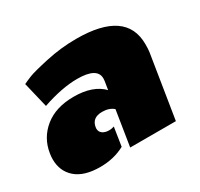

<svg xmlns="http://www.w3.org/2000/svg" viewBox="-120 -664 854 819"><g transform="rotate(-30 307.0 -254.5)"><path d="M-3.3 -121.7Q-3.3 -135 -0.8 -150Q10 -220 64.6 -264.2Q119.2 -308.3 207.5 -308.3Q301.7 -308.3 349.2 -259.2L355.8 -300Q356.7 -304.2 356.7 -312.5Q356.7 -366.7 258.3 -366.7Q183.3 -366.7 85.8 -333.3L55.8 -458.3Q69.2 -465 92.9 -474.6Q116.7 -484.2 190.8 -500.4Q265 -516.7 340 -516.7Q585 -516.7 585 -349.2Q585 -322.5 582.5 -308.3L533.3 0H308.3L335.8 -173.3Q315 -191.7 280 -191.7Q231.7 -191.7 224.2 -150Q223.3 -147.5 223.3 -142.5Q223.3 -125.8 235.8 -117.1Q248.3 -108.3 267.5 -108.3Q280 -108.3 292.5 -112.5L278.3 -20.8Q225 8.3 156.7 8.3Q78.3 8.3 37.5 -27.1Q-3.3 -62.5 -3.3 -121.7Z"/></g></svg>

Font: BoonTook
Style: Italic
Weight: 400
Italic angle: -9°
Designer: Sungsit Sawaiwan
Foundry: FontUni
Version: Version 3.0